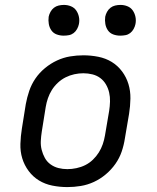

<svg xmlns="http://www.w3.org/2000/svg" viewBox="-20 -753 640 781"><path d="M254 8Q223 8 193 2Q163 -4 138.5 -19Q114 -34 96.5 -57.5Q79 -81 70.5 -109Q62 -137 63 -168Q64 -199 69 -230L85 -330Q90 -357 99 -383.5Q108 -410 124 -433.5Q140 -457 163 -476Q186 -495 212 -507Q238 -519 265 -523.5Q292 -528 319 -528Q350 -528 380 -522Q410 -516 434.5 -501Q459 -486 476.5 -462.5Q494 -439 502.5 -411Q511 -383 510.5 -352Q510 -321 505 -290L488 -190Q484 -163 475 -136.5Q466 -110 449.5 -86.5Q433 -63 410.5 -44Q388 -25 362 -13Q336 -1 308.5 3.5Q281 8 254 8ZM254 -65Q272 -65 291 -69Q310 -73 327 -81.5Q344 -90 358 -103.5Q372 -117 382 -133Q392 -149 398 -166.5Q404 -184 407 -202L424 -302Q427 -321 427.5 -340Q428 -359 424 -376.5Q420 -394 411 -409.5Q402 -425 388 -435.5Q374 -446 356 -450.5Q338 -455 319 -455Q301 -455 282.5 -451Q264 -447 247 -438.5Q230 -430 215.5 -416.5Q201 -403 191 -387Q181 -371 175 -353.5Q169 -336 166 -318L150 -218Q147 -199 146 -180Q145 -161 149.5 -143.5Q154 -126 162.5 -110.5Q171 -95 185.5 -84.5Q200 -74 217.5 -69.5Q235 -65 254 -65ZM469 -608Q454 -608 440.5 -613Q427 -618 419 -629.5Q411 -641 408.5 -655.5Q406 -670 408 -685Q410 -695 415.5 -705Q421 -715 429.5 -721.5Q438 -728 448.5 -730.5Q459 -733 470 -733Q485 -733 498.5 -727.5Q512 -722 520 -710.5Q528 -699 531 -684.5Q534 -670 531 -655Q529 -645 523.5 -635Q518 -625 509.5 -618.5Q501 -612 490.5 -610Q480 -608 469 -608ZM239 -608Q224 -608 210.5 -613Q197 -618 189 -629.5Q181 -641 178.5 -655.5Q176 -670 178 -685Q180 -695 185.5 -705Q191 -715 199.5 -721.5Q208 -728 218.5 -730.5Q229 -733 240 -733Q255 -733 268.5 -727.5Q282 -722 290 -710.5Q298 -699 301 -684.5Q304 -670 301 -655Q299 -645 293.5 -635Q288 -625 279.5 -618.5Q271 -612 260.5 -610Q250 -608 239 -608Z"/></svg>

Font: Iosevka Etoile
Style: Italic
Weight: 400
Italic angle: -9°
Designer: Belleve Invis
Foundry: Belleve Invis
Version: Version 22.1.2; ttfautohint (v1.8.4)